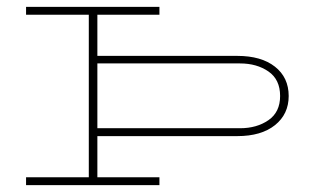

<svg xmlns="http://www.w3.org/2000/svg" viewBox="-20 -540 922 560"><path d="M56 0V-23H239V-497H56V-520H445V-497H264V-377H672Q742 -377 782 -345.5Q822 -314 822 -260Q822 -207 782 -175Q742 -143 672 -143H264V-23H445V0ZM680 -355H264V-166H680Q729 -166 763 -189.5Q797 -213 797 -260Q797 -308 763 -331.5Q729 -355 680 -355Z"/></svg>

Font: Padyakke Expanded One
Style: Regular
Weight: 400
Designer: James Puckett
Foundry: Dunwich Type Founders
Version: Version 1.500; ttfautohint (v1.8.4.7-5d5b)